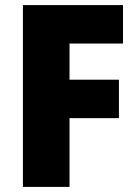

<svg xmlns="http://www.w3.org/2000/svg" viewBox="-20 -734 541 754"><path d="M253 0V-270H447V-421H253V-563H463V-714H70V0Z"/></svg>

Font: Noto Sans Devanagari UI SemiCondensed Black
Style: Regular
Weight: 900
Width: 4
Designer: Jelle Bosma - Monotype Design Team
Foundry: Monotype Imaging Inc.
Version: Version 2.004